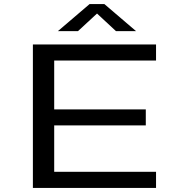

<svg xmlns="http://www.w3.org/2000/svg" viewBox="-20 -917 915 937"><path d="M140.5 0V-700H741.5V-621.5H244.5V-383H691.5V-305H244.5V-78.5H741.5V0ZM262.5 -765 417 -897H489.5L644 -765H546L453.5 -851L360.5 -765Z"/></svg>

Font: Trispace SemiExpanded
Style: Regular
Weight: 400
Width: 6
Designer: Tyler Finck
Foundry: Etcetera Type Company
Version: Version 1.210; ttfautohint (v1.8.3)